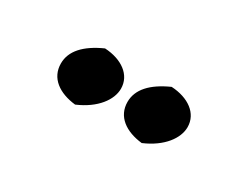

<svg xmlns="http://www.w3.org/2000/svg" viewBox="-30 -827 467 362"><g transform="rotate(30 203.5 -646.0)"><path d="M132 -586C172 -603 192 -631 192 -655C192 -685 165 -704 128 -706C90 -689 70 -667 70 -640C70 -608 96 -590 132 -586ZM277 -586C317 -603 337 -631 337 -655C337 -685 310 -704 273 -706C235 -689 215 -667 215 -640C215 -608 241 -590 277 -586Z"/></g></svg>

Font: Mazius Display
Style: Bold
Weight: 700
Designer: Alberto Casagrande & Collletttivo
Foundry: Collletttivo
Version: Version 2.000;Glyphs 3.2 (3221)